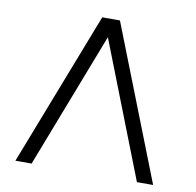

<svg xmlns="http://www.w3.org/2000/svg" viewBox="-80 -804 904 887"><g transform="rotate(10 372.0 -361.0)"><path d="M49 0 329 -722H412L695 0H619L367 -645H374L125 0Z"/></g></svg>

Font: Alexandria Light
Style: Regular
Weight: 300
Designer: Mohamed Gaber
Foundry: Kief Type Foundry
Version: Version 5.100